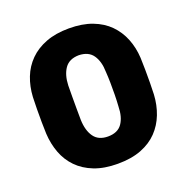

<svg xmlns="http://www.w3.org/2000/svg" viewBox="-128 -830 937 960"><g transform="rotate(-20 340.0 -350.0)"><path d="M339 10Q267 10 214.5 -10.5Q162 -31 127 -67Q92 -103 74 -151Q56 -199 53 -254Q52 -281 51.5 -315.5Q51 -350 51.5 -385.5Q52 -421 53 -449Q56 -504 74.5 -551.5Q93 -599 128.5 -634.5Q164 -670 216.5 -690Q269 -710 339 -710Q410 -710 462.5 -690Q515 -670 550 -634.5Q585 -599 604 -551.5Q623 -504 626 -449Q627 -421 627.5 -385.5Q628 -350 627.5 -315.5Q627 -281 626 -254Q623 -199 604.5 -151Q586 -103 551.5 -67Q517 -31 464.5 -10.5Q412 10 339 10ZM339 -135Q391 -135 414.5 -168.5Q438 -202 439 -259Q441 -288 441.5 -320Q442 -352 441.5 -384Q441 -416 439 -443Q438 -498 414.5 -532Q391 -566 339 -567Q288 -566 264.5 -532Q241 -498 239 -443Q239 -416 238.5 -384Q238 -352 238.5 -320Q239 -288 239 -259Q241 -202 265 -168.5Q289 -135 339 -135Z"/></g></svg>

Font: Rubik
Style: Bold
Weight: 700
Designer: Hubert and Fischer
Foundry: Hubert and Fischer
Version: Version 2.300;gftools[0.9.30]